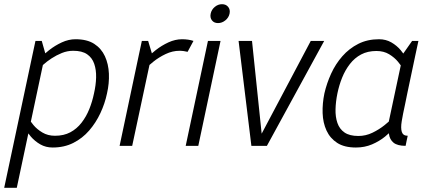

<svg xmlns="http://www.w3.org/2000/svg" viewBox="-40 -695 2077 915"><path d="M176 -440 40 200H-20L114 -430ZM176 -440 114 -430 129 -500H159ZM129 -350 99 -360Q99 -360 111 -375Q123 -390 144.5 -412Q166 -434 194 -456Q222 -478 254.5 -493Q287 -508 320 -508L309 -453Q281 -453 255 -442.5Q229 -432 206 -417Q183 -402 166 -386.5Q149 -371 139 -360.5Q129 -350 129 -350ZM86 -150Q86 -150 94.5 -134.5Q103 -119 119.5 -99Q136 -79 162 -63.5Q188 -48 222 -48L211 8Q178 8 152 -7Q126 -22 107 -44Q88 -66 76 -88Q64 -110 58 -125Q52 -140 52 -140ZM222 -48Q264 -48 295 -64.5Q326 -81 348.5 -110Q371 -139 385.5 -175Q400 -211 408 -250Q417 -289 418 -325.5Q419 -362 409 -391Q399 -420 375 -436.5Q351 -453 309 -453L320 -508Q375 -508 409 -486Q443 -464 460 -427Q477 -390 479 -344Q481 -298 470 -250Q460 -202 438.5 -156Q417 -110 385 -73Q353 -36 309.5 -14Q266 8 211 8Z M815 -453 827 -508ZM621 -430 684 -440 590 0H530ZM854 -448Q846 -450 836 -451.5Q826 -453 815 -453L827 -508Q843 -508 856.5 -506Q870 -504 882 -500ZM684 -440 621 -430 636 -500H666ZM636 -350 607 -360Q607 -360 619 -375Q631 -390 652.5 -412Q674 -434 702 -456Q730 -478 762.5 -493Q795 -508 828 -508L816 -453Q782 -453 749.5 -437.5Q717 -422 691.5 -401.5Q666 -381 651 -365.5Q636 -350 636 -350Z M845 0 951 -500H1011L905 0ZM999 -585Q980 -585 970 -598Q960 -611 964 -630Q968 -649 983.5 -662Q999 -675 1018 -675Q1037 -675 1047.5 -662Q1058 -649 1054 -630Q1050 -611 1034 -598Q1018 -585 999 -585Z M1161 -500 1207 -58 1441 -500H1505L1232 0H1158L1097 -500Z M1893 0Q1854 0 1835.5 -15Q1817 -30 1813.5 -57Q1810 -84 1815.5 -119.5Q1821 -155 1830 -196L1842 -250H1901L1890 -196Q1880 -151 1874.5 -117.5Q1869 -84 1875 -66Q1881 -48 1903 -48L1898 -25ZM1882 -440 1939 -430 1863 -70 1801 -60ZM1882 -440 1924 -500H1954L1939 -430ZM1848 -150 1878 -140Q1878 -140 1868.5 -125Q1859 -110 1840.5 -88Q1822 -66 1795 -44Q1768 -22 1733 -7Q1698 8 1656 8L1668 -47Q1703 -47 1735 -62.5Q1767 -78 1792.5 -98.5Q1818 -119 1833 -134.5Q1848 -150 1848 -150ZM1890 -350Q1890 -350 1881.5 -365.5Q1873 -381 1856.5 -401Q1840 -421 1814.5 -436.5Q1789 -452 1754 -452L1766 -508Q1799 -508 1825 -493Q1851 -478 1869.5 -456Q1888 -434 1900 -412Q1912 -390 1918 -375Q1924 -360 1924 -360ZM1754 -452Q1712 -452 1681 -435.5Q1650 -419 1627.5 -390Q1605 -361 1590.5 -325Q1576 -289 1568 -250Q1560 -211 1559 -174.5Q1558 -138 1568 -109Q1578 -80 1602 -63.5Q1626 -47 1668 -47L1656 8Q1601 8 1567 -14Q1533 -36 1516 -73Q1499 -110 1497.5 -156Q1496 -202 1506 -250Q1517 -298 1538 -344Q1559 -390 1591.5 -427Q1624 -464 1667.5 -486Q1711 -508 1766 -508Z"/></svg>

Font: Epunda Sans Light
Style: Italic
Weight: 300
Italic angle: -12.0243°
Designer: Simon Atzbach
Foundry: typofactur
Version: Version 2.204